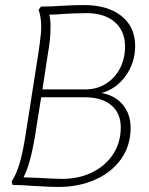

<svg xmlns="http://www.w3.org/2000/svg" viewBox="-20 -730 590 760"><path d="M497 -224Q497 -153 459 -100Q421 -47 356 -18.5Q291 10 212 10Q178 10 114 6Q56 2 30 2L26 -11Q45 -41 57 -81Q69 -121 80 -188L131 -514Q132 -521 137.5 -559Q143 -597 143 -626Q143 -662 133 -691L142 -704Q182 -704 224 -707Q237 -708 263.5 -709Q290 -710 311 -710Q407 -710 461 -666.5Q515 -623 515 -548Q515 -483 478 -430.5Q441 -378 382 -362Q436 -352 466.5 -315Q497 -278 497 -224ZM148 -376H316Q364 -376 400 -399Q436 -422 455.5 -460.5Q475 -499 475 -546Q475 -607 434.5 -642.5Q394 -678 322 -678Q297 -678 274 -677Q251 -676 233 -675Q201 -672 175 -672Q180 -655 180 -623Q180 -573 169 -514ZM458 -226Q458 -282 420.5 -313.5Q383 -345 316 -345H143L118 -188Q99 -76 73 -28Q86 -28 130 -26Q198 -22 227 -22Q293 -22 345.5 -48Q398 -74 428 -120Q458 -166 458 -226Z"/></svg>

Font: Thasadith
Style: Italic
Weight: 400
Italic angle: -9°
Designer: Cadson Demak Co.,Ltd.
Foundry: Cadson Demak Co.,Ltd.
Version: Version 1.000; ttfautohint (v1.6)